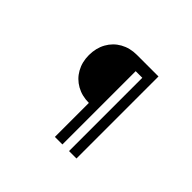

<svg xmlns="http://www.w3.org/2000/svg" viewBox="-167 -1021 1334 1334"><g transform="rotate(45 500.0 -354.0)"><path d="M499 49H573V-671H638V49H711V-757H499Q431 -757 377.5 -727Q324 -697 294 -643Q264 -589 264 -520Q264 -452 294 -398.5Q324 -345 377.5 -315Q431 -285 499 -285Z"/></g></svg>

Font: SUITE
Style: Bold
Weight: 700
Designer: Sun
Foundry: Sun
Version: Version 2.040